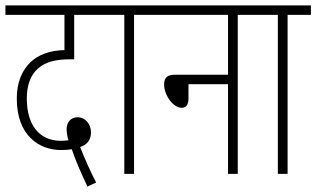

<svg xmlns="http://www.w3.org/2000/svg" viewBox="-20 -642 1168 709"><path d="M303 47 335 32C314 -8 292 -58 276 -99C300 -107 316 -124 316 -153C316 -184 295 -209 266 -209C242 -209 226 -191 226 -165C226 -151 229 -136 233 -124C224 -123 215 -122 205 -122C124 -122 79 -182 79 -278C79 -328 93 -364 119 -388C146 -412 181 -423 240 -423H254V-587H377V-622H0V-587H218V-457C164 -456 122 -440 92 -412C61 -381 42 -338 42 -278C42 -141 125 -88 205 -88C223 -88 234 -89 245 -91C257 -54 284 8 303 47Z M475 -587H561V-622H365V-587H439V0H475Z M549 -622V-587H822V-366H625C595 -366 586 -352 586 -330C586 -290 620 -244 650 -244C667 -244 676 -254 676 -279V-331H822V0H858V-587H944V-622Z M1042 -587H1128V-622H932V-587H1006V0H1042Z"/></svg>

Font: Noto Sans ExtraCondensed ExtraLight
Style: Regular
Weight: 200
Width: 2
Designer: Monotype Design Team
Foundry: Monotype Imaging Inc.
Version: Version 2.013